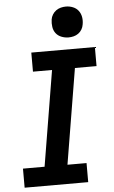

<svg xmlns="http://www.w3.org/2000/svg" viewBox="-63 -1012 626 1053"><g transform="rotate(-5 250.0 -485.0)"><path d="M29 0V-105H148L235 -630H130V-735H480V-630H361L274 -105H379V0ZM341 -800Q321 -800 302 -807.5Q283 -815 271.5 -830Q260 -845 257 -865Q254 -885 257 -906Q259 -920 267 -933Q275 -946 287 -954.5Q299 -963 313 -966.5Q327 -970 341 -970Q361 -970 379.5 -962.5Q398 -955 409.5 -940Q421 -925 424.5 -905Q428 -885 424 -864Q422 -850 414.5 -837Q407 -824 395 -815.5Q383 -807 369 -803.5Q355 -800 341 -800Z"/></g></svg>

Font: Iosevka SS18 Extrabold
Style: Italic
Weight: 800
Italic angle: -9°
Monospace: yes
Designer: Belleve Invis
Foundry: Belleve Invis
Version: Version 25.1.1; ttfautohint (v1.8.4)